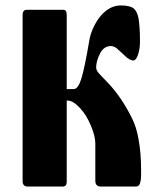

<svg xmlns="http://www.w3.org/2000/svg" viewBox="-20 -685 585 705"><path d="M494 -532Q494 -506 487 -485Q480 -463 469 -463Q465 -463 462 -464.5Q459 -466 456 -467Q453 -469 449.5 -471Q446 -473 442 -477Q438 -481 434.5 -484Q431 -487 427 -491Q424 -493 415 -502Q408 -509 402 -512Q394 -516 388 -516Q361 -516 347 -488Q333 -460 333 -437Q333 -429 341 -418Q345 -413 354.5 -403.5Q364 -394 378 -379Q428 -326 466 -248Q473 -234 479 -215Q485 -196 489 -172Q498 -124 498 -63Q498 -51 498 -41.5Q498 -32 497 -25Q496 -18 494.5 -13Q493 -8 491 -6Q487 0 479 0H351Q330 0 330 -21V-157Q330 -171 326 -187.5Q322 -204 314 -223Q298 -262 274 -288Q261 -302 249.5 -309Q238 -316 225 -316V-17Q225 0 210 0H80Q73 0 68 -5Q63 -10 63 -18V-629Q63 -649 78 -649H213Q225 -649 225 -630V-358H251Q267 -358 279 -397Q285 -417 292 -450.5Q299 -484 307 -531Q311 -562 328 -594Q345 -627 370 -646Q395 -665 424 -665Q457 -665 471 -654Q484 -643 489 -616Q491 -603 492.5 -582Q494 -561 494 -532Z"/></svg>

Font: Shafarik
Style: Regular
Weight: 400
Version: Version 1.001; ttfautohint (v1.8.4.7-5d5b)